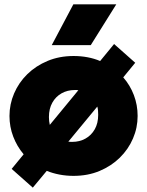

<svg xmlns="http://www.w3.org/2000/svg" viewBox="-20 -792 675 881"><path d="M130.5 69 33.5 -17 88.5 -84Q58 -120 40.8 -165Q23.5 -210 23.5 -260Q23.5 -314 44.8 -363.5Q66 -413 105.2 -451.5Q144.5 -490 198.5 -512.5Q252.5 -535 317.5 -535Q351.5 -535 382 -529.2Q412.5 -523.5 439.5 -512L503.5 -590L600.5 -504L545.5 -437Q577 -401 594.2 -355.8Q611.5 -310.5 611.5 -260Q611.5 -206 590.2 -156.5Q569 -107 529.8 -68.5Q490.5 -30 436.8 -7.5Q383 15 317.5 15Q284 15 252.8 9Q221.5 3 194.5 -8ZM208.5 -219 339.5 -378Q336 -379 331.8 -379Q327.5 -379 323.5 -379Q289.5 -379 262.5 -363.8Q235.5 -348.5 220 -320.8Q204.5 -293 204.5 -255Q204.5 -245.5 205.5 -236.5Q206.5 -227.5 208.5 -219ZM311.5 -141Q345 -141 372 -156Q399 -171 414.8 -198.8Q430.5 -226.5 430.5 -265Q430.5 -275 429.8 -284.5Q429 -294 426.5 -303L293.5 -142Q298 -141.5 302.5 -141.2Q307 -141 311.5 -141ZM217.5 -585 316.5 -772H513.5L396.5 -585Z"/></svg>

Font: Geologica Thin Roman Black
Style: Regular
Weight: 900
Version: Version 1.010;gftools[0.9.28]